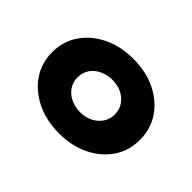

<svg xmlns="http://www.w3.org/2000/svg" viewBox="-108 -772 1010 1010"><g transform="rotate(45 397.5 -267.0)"><path d="M398 10Q303 10 229.5 -26Q156 -62 113.5 -124Q71 -186 71 -267Q71 -348 113.5 -410Q156 -472 229.5 -508Q303 -544 398 -544Q494 -544 567 -508Q640 -472 682 -410Q724 -348 724 -267Q724 -186 682 -124Q640 -62 567 -26Q494 10 398 10ZM398 -147Q437 -147 468 -162.5Q499 -178 517.5 -205.5Q536 -233 536 -267Q536 -303 517.5 -330.5Q499 -358 468 -373Q437 -388 398 -388Q360 -388 327.5 -372.5Q295 -357 277 -330Q259 -303 259 -267Q259 -233 277 -205.5Q295 -178 327.5 -162.5Q360 -147 398 -147Z"/></g></svg>

Font: Lexend Exa ExtraBold
Style: Regular
Weight: 800
Designer: Bonnie Shaver-Troup, Thomas Jockin
Foundry: Lexend
Version: Version 1.007